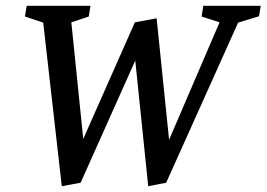

<svg xmlns="http://www.w3.org/2000/svg" viewBox="-20 -632 919 662"><path d="M193 10 129 -554 66 -575 72 -612H292L286 -575L226 -555L267 -153L445 -555L520 -569L563 -150L737 -555L675 -575L681 -612H879L873 -576L801 -554L553 -2L491 10L443 -456H461L258 -2Z"/></svg>

Font: Manuale Medium
Style: Italic
Weight: 500
Italic angle: -11°
Version: Version 1.002